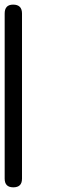

<svg xmlns="http://www.w3.org/2000/svg" viewBox="-20 -802 245 822"><path d="M0 -37.1V-744.1Q0 -782.2 36.1 -782.2Q74.2 -782.2 74.2 -744.1V-37.1Q74.2 0 37.1 0Q0 0 0 -37.1Z"/></svg>

Font: BPreplay
Style: Regular
Weight: 400
Designer: Magenta/George Triantafyllakos
Foundry: Magenta/George Triantafyllakos
Version: Version 1.00